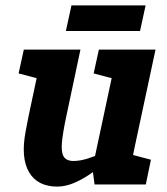

<svg xmlns="http://www.w3.org/2000/svg" viewBox="-20 -684 619 712"><path d="M85.3 -250H225.3Q213 -192 209.7 -155.8Q206.3 -119.7 216.3 -103.3Q226.3 -87 253 -87L193 8Q119 8 87.7 -45.5Q56.3 -99 75.3 -198ZM479.7 -140 322.7 -60 416.7 -500H556.7ZM225.3 -250H85.3L138.3 -500H278.3ZM322.7 -60 479.7 -140 450.7 0H330.7ZM425.3 -150 435 -146.7Q435 -146.7 420.7 -131Q406.3 -115.3 381.5 -92.3Q356.7 -69.3 325.3 -46.3Q294 -23.3 259.5 -7.7Q225 8 192 8L252 -87Q277 -87 306.7 -96.5Q336.3 -106 363.2 -118.5Q390 -131 407.7 -140.5Q425.3 -150 425.3 -150ZM440.7 0 439.3 -118.3 539.7 -91.7 520.7 0ZM125 -391.7 49 -411.7 68.3 -500H148.3ZM403.3 -391.7 327.3 -411.7 346.7 -500H426.7ZM245 -664H520L499.3 -569H224.3Z"/></svg>

Font: Epunda Slab Light
Style: Italic
Weight: 300
Italic angle: -12°
Designer: Simon Atzbach
Foundry: typofactur
Version: Version 1.102